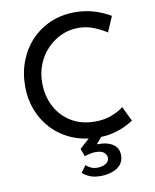

<svg xmlns="http://www.w3.org/2000/svg" viewBox="-101 -807 897 1114"><g transform="rotate(-10 347.0 -250.0)"><path d="M635 -54Q617 -42 586 -27Q555 -12 513.5 -1.5Q472 9 423 8Q338 7 271 -22Q204 -51 156.5 -101.5Q109 -152 84 -217Q59 -282 59 -356Q59 -437 85.5 -505.5Q112 -574 160 -624.5Q208 -675 273.5 -703Q339 -731 417 -731Q482 -731 535 -713.5Q588 -696 626 -673L587 -582Q557 -602 514 -620Q471 -638 420 -638Q367 -638 320 -616.5Q273 -595 237 -557.5Q201 -520 180.5 -469.5Q160 -419 160 -361Q160 -283 192.5 -220.5Q225 -158 284.5 -122Q344 -86 424 -86Q480 -86 522.5 -102.5Q565 -119 593 -141ZM325 153Q336 165 353 172.5Q370 180 391 180Q417 180 438.5 168.5Q460 157 460 134Q460 117 445.5 103Q431 89 395 89Q379 89 361 93Q343 97 330 102L313 56L383 -8L454 -5L410 46Q414 46 418 46Q471 45 504.5 67Q538 89 538 133Q538 166 519 188Q500 210 468.5 220.5Q437 231 401 231Q363 231 337 220Q311 209 295 193Z"/></g></svg>

Font: Synthetic
Style: Regular
Weight: 400
Designer: Santiago Orozco
Foundry: Typemade
Version: Version 2.000; ttfautohint (v1.8.4.7-5d5b)